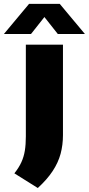

<svg xmlns="http://www.w3.org/2000/svg" viewBox="-72 -825 457 988"><path d="M122.5 142.5 2 67Q25 38 37.8 10.2Q50.5 -17.5 55.8 -49.5Q61 -81.5 61 -123V-595H252V-130Q252 -79 239.8 -33.5Q227.5 12 199 55.2Q170.5 98.5 122.5 142.5ZM-52 -650 77.5 -805H235.5L365 -650H225.5L142.5 -755H170.5L87.5 -650Z"/></svg>

Font: Encode Sans SC Condensed Thin ExtraBold
Style: Regular
Weight: 800
Version: Version 3.002